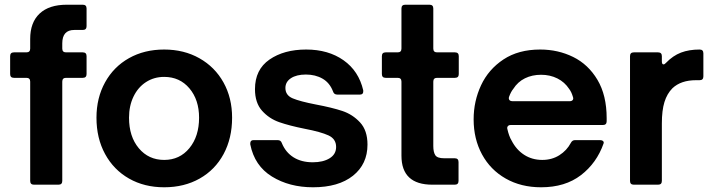

<svg xmlns="http://www.w3.org/2000/svg" viewBox="-20 -783 3021 814"><path d="M124 0Q108 0 108 -16V-437Q108 -453 92 -453H39Q23 -453 23 -469V-545Q23 -561 39 -561H92Q108 -561 108 -577V-618Q108 -688 148 -725.5Q188 -763 263 -763H331Q347 -763 347 -747V-672Q347 -656 331 -656H295Q244 -656 244 -599V-577Q244 -561 260 -561H331Q347 -561 347 -545V-469Q347 -453 331 -453H260Q244 -453 244 -437V-16Q244 0 228 0Z M389 -284Q389 -368 425.5 -434Q462 -500 527 -536.5Q592 -573 676 -573Q760 -573 825.5 -536Q891 -499 927.5 -433.5Q964 -368 964 -284Q964 -197 928 -130Q892 -63 826.5 -26Q761 11 676 11Q592 11 527 -26Q462 -63 425.5 -130Q389 -197 389 -284ZM824 -284Q824 -360 783 -408.5Q742 -457 676 -457Q633 -457 599 -435Q565 -413 546 -373.5Q527 -334 527 -284Q527 -204 568.5 -154.5Q610 -105 676 -105Q742 -105 783 -155Q824 -205 824 -284Z M1041 -171V-175Q1041 -189 1055 -189H1157Q1171 -189 1175 -176Q1191 -137 1224.5 -116Q1258 -95 1306 -95Q1350 -95 1377.5 -112Q1405 -129 1405 -160Q1405 -194 1372.5 -209Q1340 -224 1272 -237Q1207 -250 1164 -265Q1121 -280 1091 -313.5Q1061 -347 1061 -405Q1061 -488 1122.5 -530.5Q1184 -573 1278 -573Q1372 -573 1436.5 -527.5Q1501 -482 1520 -400V-395Q1520 -382 1506 -382H1410Q1396 -382 1392 -395Q1378 -432 1347.5 -449.5Q1317 -467 1277 -467Q1237 -467 1213.5 -451.5Q1190 -436 1190 -410Q1190 -379 1221 -366Q1252 -353 1319 -340Q1388 -327 1431.5 -312.5Q1475 -298 1506.5 -264Q1538 -230 1538 -170Q1538 -87 1476.5 -38Q1415 11 1307 11Q1207 11 1133 -34.5Q1059 -80 1041 -171Z M1813 0Q1682 0 1682 -123V-437Q1682 -453 1666 -453H1615Q1599 -453 1599 -469V-545Q1599 -561 1615 -561H1666Q1682 -561 1682 -577V-747Q1682 -763 1698 -763H1801Q1817 -763 1817 -747V-577Q1817 -561 1833 -561H1909Q1925 -561 1925 -545V-469Q1925 -453 1909 -453H1833Q1817 -453 1817 -437V-164Q1817 -138 1825.5 -125Q1834 -112 1863 -112H1908Q1924 -112 1924 -96V-16Q1924 0 1908 0Z M1988 -277Q1988 -354 2019.5 -421.5Q2051 -489 2114.5 -531Q2178 -573 2270 -573Q2346 -573 2410 -541.5Q2474 -510 2513 -444.5Q2552 -379 2552 -282V-269Q2552 -253 2536 -253H2145Q2137 -253 2133 -248Q2129 -243 2131 -236Q2138 -205 2149 -187Q2169 -148 2202.5 -126.5Q2236 -105 2279 -105Q2320 -105 2351.5 -125Q2383 -145 2400 -177Q2406 -189 2418 -189H2524Q2532 -189 2536.5 -185Q2541 -181 2539 -175Q2510 -92 2443 -40.5Q2376 11 2274 11Q2189 11 2124 -26Q2059 -63 2023.5 -128.5Q1988 -194 1988 -277ZM2396 -354Q2404 -354 2408 -359Q2412 -364 2409 -372Q2403 -393 2393 -406Q2374 -435 2343 -450.5Q2312 -466 2274 -466Q2236 -466 2205.5 -451Q2175 -436 2156 -406Q2146 -394 2138 -372Q2137 -370 2137 -367Q2137 -361 2141 -357.5Q2145 -354 2152 -354Z M2667 0Q2651 0 2651 -16V-545Q2651 -561 2667 -561H2770Q2786 -561 2786 -545V-523Q2786 -510 2793 -510Q2798 -510 2804 -517Q2833 -547 2867 -560Q2901 -573 2946 -573Q2962 -573 2962 -557V-459Q2962 -443 2946 -443H2931Q2867 -443 2831 -409Q2808 -386 2797 -350.5Q2786 -315 2786 -260V-16Q2786 0 2770 0Z"/></svg>

Font: Open Sauce Two
Style: Bold
Weight: 700
Designer: Alfredo Marco Pradil
Foundry: Creative Sauce Fz LLC
Version: Version 1.477